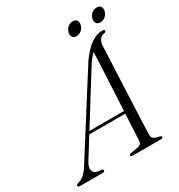

<svg xmlns="http://www.w3.org/2000/svg" viewBox="-233 -971 1028 1102"><g transform="rotate(-30 281.5 -420.0)"><path d="M88 -99.5Q68 -66.5 74.5 -46.2Q81 -26 104 -22L128.5 -19Q139.5 -17 139.5 -9.5Q139.5 0 125 0H-22.5Q-38.5 0 -38.5 -9.5Q-38.5 -17 -22 -22Q-2 -25.5 18 -43.8Q38 -62 60.5 -100L373.5 -594Q415.5 -655 454.2 -682Q493 -709 530 -709Q547 -709 546.5 -700Q546.5 -692 535 -690Q516 -688.5 504 -673.2Q492 -658 490 -629.5Q490 -615.5 488 -572.5Q486 -529.5 483.2 -469.8Q480.5 -410 477.5 -344.2Q474.5 -278.5 472 -218.2Q469.5 -158 467.8 -114Q466 -70 466 -54.5Q466 -39 476 -31Q486 -23 515.5 -17Q525 -15 525 -8.5Q525 0 511.5 0H322Q311.5 0 311.5 -8Q311.5 -14.5 321 -17L374 -26.5Q397.5 -31 399 -55Q400 -72 402.5 -119.8Q405 -167.5 408 -230H169.5ZM389 -582 180 -247H409Q412 -300.5 414.8 -358Q417.5 -415.5 420.2 -468.5Q423 -521.5 424.8 -563.5Q426.5 -605.5 427.5 -628Q420.5 -621.5 411 -610.2Q401.5 -599 389 -582ZM389 -755Q370.5 -755 362.8 -767.2Q355 -779.5 359.5 -797.5Q364.5 -816 378.8 -828Q393 -840 411.5 -840Q430 -840 437.8 -828Q445.5 -816 440.5 -797.5Q436 -779.5 421.8 -767.2Q407.5 -755 389 -755ZM547 -755Q529 -755 521 -767.2Q513 -779.5 517.5 -797.5Q522.5 -816 537 -828Q551.5 -840 569.5 -840Q588.5 -840 596.2 -828Q604 -816 599 -797.5Q594.5 -779.5 580 -767.2Q565.5 -755 547 -755Z"/></g></svg>

Font: Fraunces 72pt Light
Style: Italic
Weight: 300
Italic angle: -16°
Version: Version 1.000;[b76b70a41]